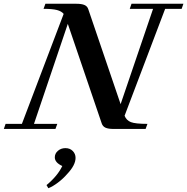

<svg xmlns="http://www.w3.org/2000/svg" viewBox="-53 -683 991 1017"><path d="M-32.7 0 -23.4 -26.9H63L284.2 -609.4Q272.9 -623.5 248.8 -629.9Q224.6 -636.2 177.7 -636.2L187.5 -663.1H350.6Q379.4 -663.1 394.5 -656.5Q409.7 -649.9 414.6 -634.3L585.9 -131.3L757.8 -636.2H634.3L643.6 -663.1H918.5L909.2 -636.2H821.8L606.9 -69.8Q616.7 -45.4 640.4 -36.1Q664.1 -26.9 728 -26.9L718.3 0H548.3Q520.5 0 505.9 -6.6Q491.2 -13.2 485.8 -29.3L306.2 -556.6L127 -26.9H250.5L240.7 0ZM203.1 314 193.4 297.4Q252.4 248.5 276.9 196.3Q237.3 178.2 237.3 150.4Q237.3 129.9 253.9 115.7Q270.5 101.6 293.5 101.6Q317.4 101.6 332.3 116.7Q347.2 131.8 347.2 153.3Q347.2 191.9 302.7 238.8Q281.7 263.2 253.9 284.2Q226.1 305.2 203.1 314Z"/></svg>

Font: Elstob 14pt SemiBold
Style: Italic
Weight: 600
Italic angle: -20°
Designer: Peter S. Baker
Version: Version 1.015